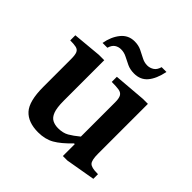

<svg xmlns="http://www.w3.org/2000/svg" viewBox="-175 -802 958 958"><g transform="rotate(45 304.5 -323.0)"><path d="M228 10Q157 10 121.5 -29Q86 -68 86 -169V-365Q86 -395 80 -408Q74 -421 59 -424.5Q44 -428 17 -428V-464L169 -478H207V-192Q207 -143 216.5 -118Q226 -93 243.5 -84Q261 -75 284 -75Q318 -75 341.5 -88.5Q365 -102 394 -126V-368Q394 -396 386.5 -409Q379 -422 361 -425Q343 -428 310 -428V-464L480 -478H515V-126Q515 -80 528 -67Q541 -54 580 -54H587V-21L431 6H399V-78H394Q349 -31 313 -10.5Q277 10 228 10ZM174 -533H140Q149 -584 176.5 -618Q204 -652 248 -652Q275 -652 296 -642Q317 -632 336.5 -621.5Q356 -611 377 -611Q395 -611 411 -621Q427 -631 434 -656H468Q456 -598 430 -567Q404 -536 359 -536Q331 -536 309.5 -546Q288 -556 269 -566Q250 -576 228 -576Q210 -576 195.5 -566.5Q181 -557 174 -533Z"/></g></svg>

Font: STIX Two Text SemiBold
Style: Regular
Weight: 600
Designer: Ross Mills, John Hudson & Paul Hanslow, Tiro Typeworks Ltd; with prior portions MicroPress Inc., and Coen Hoffman.
Foundry: Tiro Typeworks Ltd
Version: Version 2.13 b171